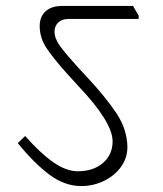

<svg xmlns="http://www.w3.org/2000/svg" viewBox="-20 -654 551 648"><path d="M448 -601V-590H211Q189 -590 176.5 -578Q164 -566 164 -547Q164 -524 183 -498Q202 -472 243 -427L270 -398Q338 -325 373.5 -271Q409 -217 410 -158Q410 -121 388.5 -91Q367 -61 331 -43.5Q295 -26 254 -26Q199 -26 147.5 -64Q96 -102 40 -171L65 -195Q115 -138 159 -107Q203 -76 243 -76Q295 -76 327.5 -104Q360 -132 360 -177Q360 -242 244 -364L204 -408Q161 -456 137.5 -491Q114 -526 114 -566Q114 -597 133.5 -615.5Q153 -634 191 -634H429Z"/></svg>

Font: Martel UltraLight
Style: Regular
Weight: 250
Designer: Dan Reynolds
Foundry: Dan Reynolds
Version: Version 1.001; ttfautohint (v1.1) -l 5 -r 5 -G 72 -x 0 -D la